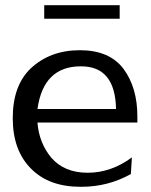

<svg xmlns="http://www.w3.org/2000/svg" viewBox="-20 -703 580 738"><path d="M150 -683V-631H440V-683ZM124 -284Q147 -448 290 -448H292Q423 -448 426 -284ZM487 -98Q407 -39 317 -39Q227 -39 177 -97Q130 -154 124 -232H508V-256Q508 -366 455 -438Q401 -510 287 -510Q172 -510 97 -439Q29 -373 29 -249Q29 -125 99 -55Q168 15 289 15Q291 15 293 15Q395 15 483 -34Z"/></svg>

Font: Sawarabi Mincho
Style: Regular
Weight: 400
Version: Version 1.082; ttfautohint (v1.8.4.7-5d5b)